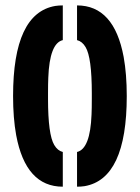

<svg xmlns="http://www.w3.org/2000/svg" viewBox="-20 -704 527 724"><path d="M216.8 0Q77.1 0 41 -194.3Q29.3 -258.8 29.3 -341.8Q29.3 -654.3 188.5 -681.6Q202.1 -683.6 216.8 -683.6V-552.7Q167 -541 162.1 -411.1Q161.1 -388.7 161.1 -352.5V-331.1Q161.1 -196.3 184.6 -157.2Q197.3 -135.7 216.8 -130.9ZM270.5 0V-130.9Q320.3 -142.6 325.2 -272.5Q326.2 -294.9 326.2 -331.1V-352.5Q326.2 -487.3 302.7 -526.4Q290 -547.9 270.5 -552.7V-683.6Q410.2 -683.6 446.3 -489.3Q458 -424.8 458 -341.8Q458 -29.3 298.8 -2Q285.2 0 270.5 0Z"/></svg>

Font: Post No Bills Jaffna ExtraBold
Style: Regular
Weight: 800
Designer: Kosala Senevirathne, Siva Puranthara, Lasantha Premarathna, Tharique Azeez
Foundry: Mooniak
Version: Version 1.220 ; ttfautohint (v1.6)